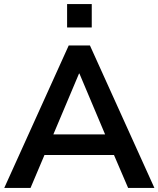

<svg xmlns="http://www.w3.org/2000/svg" viewBox="-20 -930 784 950"><path d="M1 0 320 -705H425L744 0H614L544 -163H200L131 0ZM371 -566 244 -265H500L373 -566ZM312 -794V-910H434V-794Z"/></svg>

Font: Nunito Sans
Style: Bold
Weight: 700
Designer: Vernon Adams
Foundry: Vernon Adams
Version: Version 3.101; ttfautohint (v1.8.4.7-5d5b);gftools[0.9.27]